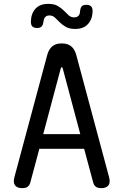

<svg xmlns="http://www.w3.org/2000/svg" viewBox="-20 -965 640 995"><path d="M204 -270H396L305 -611Q303 -617 300 -617Q297 -617 295 -611ZM416 -194H184L137 -19Q133 -5 123.5 2.5Q114 10 95 10Q69 10 58 -4.5Q47 -19 55 -48L225 -681Q233 -710 251 -725Q269 -740 300 -740Q331 -740 349 -725Q367 -710 375 -681L545 -48Q553 -19 542 -4.5Q531 10 505 10Q486 10 476.5 2.5Q467 -5 463 -19ZM205 -852Q203 -835 195.5 -827.5Q188 -820 172 -820Q155 -820 147.5 -828Q140 -836 140 -853Q141 -895 164 -920Q187 -945 230 -945Q261 -945 279.5 -934Q298 -923 311 -910Q324 -897 335.5 -886Q347 -875 365 -875Q374 -875 379.5 -878Q385 -881 388.5 -885.5Q392 -890 393.5 -896Q395 -902 395 -908Q397 -925 404 -932.5Q411 -940 427 -940Q444 -940 452 -932Q460 -924 460 -907Q459 -866 436 -840.5Q413 -815 370 -815Q339 -815 320.5 -826Q302 -837 289 -850Q276 -863 264.5 -874Q253 -885 235 -885Q227 -885 221.5 -882Q216 -879 212.5 -874.5Q209 -870 207.5 -864Q206 -858 205 -852Z"/></svg>

Font: Maple Mono
Style: Regular
Weight: 400
Monospace: yes
Designer: subframe7536
Version: Version 7.300